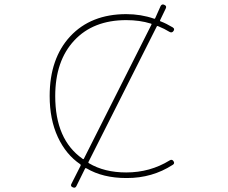

<svg xmlns="http://www.w3.org/2000/svg" viewBox="-20 -825 1040 874"><path d="M310.5 27.3Q298.8 22.5 305.7 10.7L346.7 -70.3Q348.6 -74.2 345.7 -77.1Q280.3 -121.1 243.2 -201.2Q206.1 -281.2 206.1 -387.7Q206.1 -473.6 229.5 -541Q252.9 -609.4 299.8 -659.7Q346.7 -710 410.6 -735.4Q474.6 -760.7 554.7 -760.7Q621.1 -760.7 680.7 -740.2Q684.6 -738.3 686.5 -742.2L710.9 -796.9Q714.8 -804.7 721.7 -804.7Q724.6 -804.7 728.5 -802.7Q740.2 -797.9 734.4 -786.1L709 -733.4Q707 -729.5 710.9 -727.5H711.9Q737.3 -717.8 766.6 -700.2Q772.5 -696.3 772.5 -691.4Q772.5 -687.5 769.5 -683.6Q762.7 -673.8 752 -679.7Q728.5 -694.3 699.2 -706.1Q695.3 -708 693.4 -704.1L382.8 -87.9Q380.9 -84 384.8 -82Q455.1 -40 554.7 -40Q663.1 -40 752 -94.7Q762.7 -101.6 769.5 -91.8Q772.5 -86.9 772.5 -84Q772.5 -78.1 765.6 -74.2Q672.9 -14.6 558.6 -14.6Q556.6 -14.6 554.7 -14.6Q448.2 -14.6 374 -58.6H373Q369.1 -61.5 367.2 -57.6L328.1 21.5Q324.2 29.3 318.4 29.3Q314.5 29.3 310.5 27.3ZM554.7 -733.4Q404.3 -733.4 317.9 -640.6Q231.4 -547.9 231.4 -387.7Q231.4 -189.5 355.5 -102.5L356.4 -101.6Q358.4 -100.6 359.4 -100.6Q361.3 -100.6 362.3 -103.5L668.9 -711.9Q669.9 -713.9 669.9 -714.8Q669.9 -716.8 667 -717.8H666Q616.2 -733.4 554.7 -733.4Z"/></svg>

Font: Rounded-X Mgen+ 1m thin
Style: Regular
Weight: 100
Designer: [Source Han Sans]
Ryoko NISHIZUKA  (kana & ideographs); Paul D. Hunt (Latin, Greek & Cyrillic); Wenlong ZHANG  (bopomofo
Version: Version 1.059.20150602